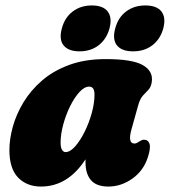

<svg xmlns="http://www.w3.org/2000/svg" viewBox="-20 -675 623 705"><path d="M462.5 -199Q448.5 -148 473.5 -148Q479 -148 483.2 -150.5Q487.5 -153 494 -157Q502 -162 508.5 -162Q524 -162 529 -147Q534 -132 523 -98Q507 -48 465.8 -19Q424.5 10 378 10Q334 10 314 -13.5Q294 -37 294 -78Q294 -84 294 -90Q229 10 130.5 10Q78.5 10 46.5 -23Q14.5 -56 14.5 -124Q14.5 -164 27 -209.5Q39.5 -255 66 -299Q92.5 -343 134 -379Q175.5 -415 233.8 -436.5Q292 -458 368 -458Q466 -458 504.2 -436Q542.5 -414 537.5 -375.5Q535 -356 525.5 -346Q516 -336 505 -324.2Q494 -312.5 487 -287ZM202.5 -151.5Q202.5 -132.5 208 -124.5Q213.5 -116.5 220.5 -116.5Q237.5 -116.5 256 -137.5Q274.5 -158.5 290.8 -191.2Q307 -224 317 -260.2Q327 -296.5 327 -327.5Q327 -357 307.5 -357Q290 -357 271.5 -336.8Q253 -316.5 237.2 -284.5Q221.5 -252.5 212 -217Q202.5 -181.5 202.5 -151.5ZM272 -486.5Q231.5 -486.5 213.8 -508Q196 -529.5 207 -570.5Q217.5 -610.5 247 -632.8Q276.5 -655 317 -655Q358.5 -655 375.5 -632.8Q392.5 -610.5 382 -570.5Q371 -531 342.2 -508.8Q313.5 -486.5 272 -486.5ZM468.5 -486.5Q427.5 -486.5 409.8 -508Q392 -529.5 403 -570.5Q413.5 -610.5 443 -632.8Q472.5 -655 513.5 -655Q555.5 -655 572.8 -632.8Q590 -610.5 579.5 -570.5Q568.5 -531 539.5 -508.8Q510.5 -486.5 468.5 -486.5Z"/></svg>

Font: Fraunces 144pt SuperSoft Black
Style: Italic
Weight: 900
Italic angle: -16°
Version: Version 1.000;[b76b70a41]